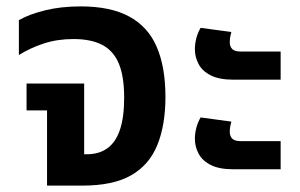

<svg xmlns="http://www.w3.org/2000/svg" viewBox="-20 -580 939 600"><path d="M127 0V-235H63V-319H243V-98H252Q290 -98 316 -117Q342 -136 355 -175Q368 -214 368 -275Q368 -342 351 -382Q334 -422 299 -440Q264 -458 210 -458Q159 -458 116.5 -444Q74 -430 39 -408V-517Q70 -535 120 -547.5Q170 -560 232 -560Q326 -560 384.5 -528Q443 -496 470 -433Q497 -370 497 -277Q497 -189 471.5 -126.5Q446 -64 389.5 -32Q333 0 238 0Z M709 -331Q665 -331 638.5 -344.5Q612 -358 600.5 -380Q589 -402 589 -426Q589 -443 593.5 -460.5Q598 -478 607 -493L703 -480Q701 -473 699.5 -465Q698 -457 698 -448Q698 -435 705.5 -427Q713 -419 732 -419H857V-331ZM709 -51Q665 -51 638.5 -64.5Q612 -78 600.5 -100Q589 -122 589 -146Q589 -163 593.5 -180.5Q598 -198 607 -213L703 -200Q701 -193 699.5 -185Q698 -177 698 -168Q698 -155 705.5 -147Q713 -139 732 -139H857V-51Z"/></svg>

Font: Noto Sans Thai SemiBold
Style: Regular
Weight: 600
Version: Version 2.001